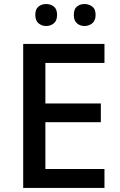

<svg xmlns="http://www.w3.org/2000/svg" viewBox="-20 -932 597 952"><path d="M498 0H95V-714H498V-620H205V-419H480V-326H205V-94H498ZM155 -858Q155 -887 171 -899.5Q187 -912 209 -912Q231 -912 247 -899.5Q263 -887 263 -858Q263 -830 247 -816.5Q231 -803 209 -803Q187 -803 171 -816.5Q155 -830 155 -858ZM346 -858Q346 -887 361.5 -899.5Q377 -912 399 -912Q421 -912 437.5 -899.5Q454 -887 454 -858Q454 -830 437.5 -816.5Q421 -803 399 -803Q377 -803 361.5 -816.5Q346 -830 346 -858Z"/></svg>

Font: Noto Sans Adlam Medium
Style: Regular
Weight: 500
Version: Version 3.001